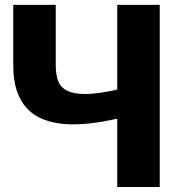

<svg xmlns="http://www.w3.org/2000/svg" viewBox="-20 -748 730 768"><path d="M619 -728.5V0H449V-273.5Q390 -260 336 -254Q304 -250.5 274 -250.5Q255 -250.5 236 -252Q190 -256 152.2 -271Q114.5 -286 88 -314.2Q61.5 -342.5 47.2 -385Q33 -427.5 33 -486.5V-728.5H203V-486Q203 -450.5 212.5 -424.5Q222 -398.5 249 -385Q275 -372 320.5 -372Q322 -372 324 -372Q372 -372.5 449 -389.5V-728.5Z"/></svg>

Font: Lato
Style: Regular
Weight: 900
Designer: Lukasz Dziedzic with Adam Twardoch and Botio Nikoltchev
Foundry: tyPoland Lukasz Dziedzic
Version: Version 2.010; 2014-09-01; http://www.latofonts.com/; ttfaut